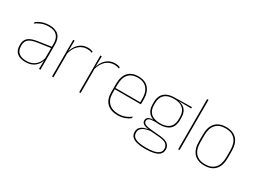

<svg xmlns="http://www.w3.org/2000/svg" viewBox="-51 -1339 2922 2201"><g transform="rotate(30 1410.0 -239.0)"><path d="M377 0 379 -128 377.5 -131.5V-292V-334.5Q377.5 -404.5 342.2 -441.2Q307 -478 233.5 -478Q179 -478 136 -460.2Q93 -442.5 63.5 -420L66 -441Q81.5 -453 105.2 -465.5Q129 -478 161.2 -486.5Q193.5 -495 233.5 -495Q275 -495 305.5 -484.2Q336 -473.5 356.2 -453Q376.5 -432.5 386.2 -402.8Q396 -373 396 -335V0ZM200 9.5Q127.5 9.5 88.2 -24.2Q49 -58 49 -123V-134.5Q49 -192.5 85 -224.2Q121 -256 205.5 -268.5L386.5 -295.5L387 -278.5L209 -252.5Q134 -241.5 100.8 -214.5Q67.5 -187.5 67.5 -135.5V-124Q67.5 -66.5 102.2 -36.8Q137 -7 202.5 -7Q254.5 -7 291.8 -27.2Q329 -47.5 351.5 -82.2Q374 -117 380.5 -160.5L390 -142H384Q380 -102.5 358 -67.8Q336 -33 296.5 -11.8Q257 9.5 200 9.5Z M565.5 -308.5 556 -320.5 561.5 -325Q578 -402 626 -447.2Q674 -492.5 744 -492.5Q765 -492.5 781.2 -489Q797.5 -485.5 808.5 -480.5L810 -462.5Q797 -468 780 -471.5Q763 -475 742.5 -475Q681 -475 633.8 -433.2Q586.5 -391.5 565.5 -308.5ZM550 0V-485.5H568.5L566 -335L568.5 -332.5V0Z M925 -308.5 915.5 -320.5 921 -325Q937.5 -402 985.5 -447.2Q1033.5 -492.5 1103.5 -492.5Q1124.5 -492.5 1140.8 -489Q1157 -485.5 1168 -480.5L1169.5 -462.5Q1156.5 -468 1139.5 -471.5Q1122.5 -475 1102 -475Q1040.5 -475 993.2 -433.2Q946 -391.5 925 -308.5ZM909.5 0V-485.5H928L925.5 -335L928 -332.5V0Z M1420 9.5Q1328.5 9.5 1278 -40.2Q1227.5 -90 1227.5 -180.5V-292.5Q1227.5 -392.5 1274.2 -444.8Q1321 -497 1410 -497Q1468.5 -497 1509.2 -473.5Q1550 -450 1571 -405.2Q1592 -360.5 1592 -296.5V-279.5Q1592 -268.5 1591.8 -257.5Q1591.5 -246.5 1590.5 -233H1573.5Q1573.5 -250.5 1573.5 -266.5Q1573.5 -282.5 1573.5 -296Q1573.5 -355.5 1554.8 -396.5Q1536 -437.5 1499.5 -459Q1463 -480.5 1410 -480.5Q1330 -480.5 1288 -432.5Q1246 -384.5 1246 -292.5V-243.5V-239.5V-181Q1246 -140 1257.8 -108Q1269.5 -76 1292 -53.8Q1314.5 -31.5 1347 -19.8Q1379.5 -8 1420.5 -8Q1468 -8 1508 -22.8Q1548 -37.5 1583 -65L1580.5 -43Q1551 -19 1510 -4.8Q1469 9.5 1420 9.5ZM1236 -233V-249.5H1584V-233Z M1889.5 -138Q1801.5 -138 1754.2 -179.5Q1707 -221 1707 -302V-329Q1707 -376.5 1725 -413Q1743 -449.5 1782.2 -471Q1821.5 -492.5 1885 -493.5L2114.5 -498V-480.5L1927.5 -482.5L1927 -485Q1981.5 -479.5 2012.8 -458.2Q2044 -437 2057.2 -404Q2070.5 -371 2070.5 -330V-300.5Q2070.5 -219.5 2024.5 -178.8Q1978.5 -138 1889.5 -138ZM1887 168H1895.5Q1949.5 168 1991 159.2Q2032.5 150.5 2056.2 130.2Q2080 110 2080 75.5V73.5Q2080 35.5 2052.2 13.2Q2024.5 -9 1959.5 -14L1832 -24L1848.5 -24.5Q1806.5 -19.5 1774.2 -8.5Q1742 2.5 1723.8 22.5Q1705.5 42.5 1705.5 74V75.5Q1705.5 111 1728.8 131.2Q1752 151.5 1793 159.8Q1834 168 1887 168ZM1887 185Q1828 185 1783 175Q1738 165 1712.5 141.2Q1687 117.5 1687 76.5V74.5Q1687 39 1706.5 17Q1726 -5 1758 -16.2Q1790 -27.5 1827.5 -30.5L1826.5 -27.5Q1768.5 -32 1742.8 -48.5Q1717 -65 1717 -93.5V-94Q1717 -112 1726 -124.8Q1735 -137.5 1755.2 -144.5Q1775.5 -151.5 1808 -151.5V-158L1863.5 -141H1825Q1774 -140.5 1754.2 -129Q1734.5 -117.5 1734.5 -95V-94.5Q1734.5 -71 1759.5 -58Q1784.5 -45 1846.5 -39.5L1962 -29.5Q2035 -23 2066.8 3.2Q2098.5 29.5 2098.5 72.5V74.5Q2098.5 115 2072.8 139.2Q2047 163.5 2001.2 174.2Q1955.5 185 1895.5 185ZM1889.5 -154.5Q1943 -154.5 1979 -171Q2015 -187.5 2033.5 -220.2Q2052 -253 2052 -300.5V-330Q2052 -376.5 2034 -409.5Q2016 -442.5 1980.8 -459.8Q1945.5 -477 1893.5 -477H1888.5Q1830.5 -477 1794.5 -458Q1758.5 -439 1742 -405.5Q1725.5 -372 1725.5 -329V-302Q1725.5 -253.5 1743.8 -220.8Q1762 -188 1798.5 -171.2Q1835 -154.5 1889.5 -154.5Z M2219 0V-664.5H2237.5V0Z M2571 11.5Q2477.5 11.5 2429 -42.5Q2380.5 -96.5 2380.5 -197.5V-289Q2380.5 -390 2429.2 -443.5Q2478 -497 2571 -497Q2664 -497 2712.8 -443.5Q2761.5 -390 2761.5 -289V-197.5Q2761.5 -96.5 2712.8 -42.5Q2664 11.5 2571 11.5ZM2571 -5Q2654.5 -5 2698.8 -54.5Q2743 -104 2743 -197.5V-289Q2743 -382 2699 -431.2Q2655 -480.5 2571 -480.5Q2487 -480.5 2443 -431.2Q2399 -382 2399 -289V-197.5Q2399 -104 2443 -54.5Q2487 -5 2571 -5Z"/></g></svg>

Font: Anek Latin Thin
Style: Regular
Weight: 250
Designer: Yesha Goshar
Foundry: Ek Type
Version: Version 1.003